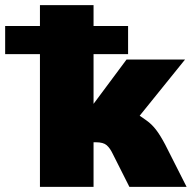

<svg xmlns="http://www.w3.org/2000/svg" viewBox="-74 -725 744 745"><path d="M81 -515H-54V-624H81V-705H289V-624H423V-515H289V-322L417 -494H644L468 -276Q474 -272 494.5 -257.5Q515 -243 531.5 -221.5Q548 -200 567 -164L650 0H428L363 -129Q353 -150 340 -161.5Q327 -173 298 -173H289V0H81Z"/></svg>

Font: Nunito Sans Heavy
Style: Regular
Weight: 400
Designer: Vernon Adams
Foundry: Vernon Adams
Version: Version 2.500